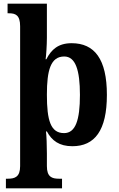

<svg xmlns="http://www.w3.org/2000/svg" viewBox="-20 -780 643 1040"><path d="M12 240H316V188H299C261 188 234 178 234 120V51C234 11 232 -48 229 -68H234C261 -18 301 12 372 12C493 12 559 -73 559 -266C559 -460 492 -546 368 -546C296 -546 258 -512 231 -459H227C230 -475 234 -537 234 -575V-760H21V-708H29C63 -708 89 -699 89 -638V120C89 178 61 188 23 188H12ZM327 -59C254 -59 234 -128 234 -267C234 -399 254 -474 328 -474C389 -474 413 -400 413 -266C413 -129 389 -59 327 -59Z"/></svg>

Font: Noto Serif Georgian SemiCondensed Bold
Style: Regular
Weight: 700
Width: 4
Designer: Monotype Design Team, Akaki Razmadze
Foundry: Google LLC
Version: Version 2.003